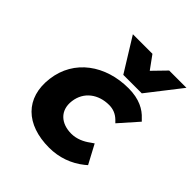

<svg xmlns="http://www.w3.org/2000/svg" viewBox="-197 -856 1006 1006"><g transform="rotate(45 305.5 -353.5)"><path d="M324 12C397 12 464 -12 519 -56L533 -68L477 -173L458 -160C430 -139 394 -122 354 -122C279 -122 226 -167 236 -245C246 -324 310 -369 388 -369C418 -369 443 -359 465 -338L479 -324L571 -428L559 -440C527 -475 478 -503 398 -503C229 -503 91 -407 71 -245C51 -85 152 12 324 12ZM466 -533 611 -719H483L412 -646L359 -719H214L329 -533Z"/></g></svg>

Font: Falling Sky
Style: ExBdObl
Weight: 400
Designer: Paul D. Hunt
Foundry: Adobe Systems Incorporated
Version: Version 1.02